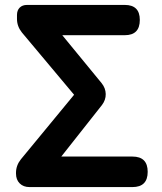

<svg xmlns="http://www.w3.org/2000/svg" viewBox="-20 -760 660 780"><path d="M100 0Q75 0 60 -15Q45 -30 45 -55V-58Q45 -88 65 -113L281 -375L69 -628Q49 -653 49 -683V-699Q49 -718 60 -729Q71 -740 90 -740H487Q548 -740 548 -679Q548 -617 487 -617H233L393 -422Q409 -402 409.5 -378Q410 -354 394 -333L229 -124H518Q580 -124 580 -62Q580 0 518 0H312Z"/></svg>

Font: GenSenRounded TW B
Style: Regular
Weight: 700
Version: Version 1.501;PS 1;hotconv 16.6.51;makeotf.lib2.5.65220